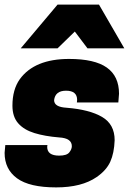

<svg xmlns="http://www.w3.org/2000/svg" viewBox="-22 -800 572 834"><path d="M518 -590H358L303 -663L228 -590H68L228 -780H408ZM222 14Q106 14 52 -25.5Q-2 -65 -2 -136L1 -170H184L183 -162Q183 -124 235 -124Q268 -124 279 -138Q290 -152 290 -165Q290 -200 235 -203Q173 -208 127.5 -222Q82 -236 57 -264.5Q32 -293 32 -341Q32 -411 64 -456Q128 -544 278 -544Q389 -544 442 -506.5Q495 -469 495 -393L492 -355H312L313 -366Q313 -406 265 -406Q218 -406 213 -365Q213 -335 267 -332Q367 -324 421.5 -292Q476 -260 476 -191Q474 -135 457 -97.5Q440 -60 398 -31Q333 14 222 14Z"/></svg>

Font: Tanohe Sans ExtraBold
Style: Italic
Weight: 800
Designer: Village Type and Design LLC & Cristiano Sobral
Foundry: Cooper Hewitt Smithsonian Design Museum
Version: Version 1.00;September 29, 2021;FontCreator 13.0.0.2655 64-b